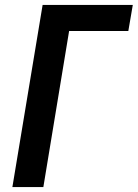

<svg xmlns="http://www.w3.org/2000/svg" viewBox="-20 -755 556 775"><path d="M30 0 152 -735H516L498 -630H259L155 0Z"/></svg>

Font: Iosevka Curly XBdObl
Style: Regular
Weight: 800
Italic angle: -9°
Monospace: yes
Designer: Belleve Invis
Foundry: Belleve Invis
Version: Version 11.1.0; ttfautohint (v1.8.3)